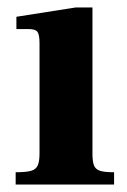

<svg xmlns="http://www.w3.org/2000/svg" viewBox="-20 -495 341 515"><path d="M22 0V-33Q51 -33 64 -37Q77 -41 81.5 -52Q86 -63 86 -83V-379Q86 -402 80.5 -409.5Q75 -417 57 -417H24V-450L183 -475H228V-83Q228 -62 232 -51.5Q236 -41 248 -37Q260 -33 286 -33V0Z"/></svg>

Font: Frank Ruhl Libre
Style: Bold
Weight: 700
Designer: Yanek Iontef
Foundry: Fontef
Version: Version 6.004